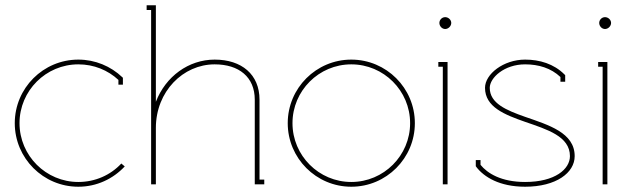

<svg xmlns="http://www.w3.org/2000/svg" viewBox="-20 -699 2394 728"><path d="M277 9C347 9 409 -21 453 -68L440 -79C399 -35 341 -9 277 -9C154 -9 54 -109 54 -232C54 -355 154 -455 277 -455C336 -455 389 -433 429 -396V-378H446V-404L444 -406C400 -448 341 -473 277 -473C144 -473 36 -365 36 -232C36 -99 144 9 277 9Z M794 -473C695 -473 608 -409 571 -313V-679H536V-661H553V0H571V-214C571 -352 674 -455 794 -455C886 -455 946 -407 946 -321V0H982V-18H964V-321C964 -417 896 -473 794 -473Z M1089 -232C1089 -355 1189 -455 1312 -455C1435 -455 1535 -355 1535 -232C1535 -109 1435 -9 1312 -9C1189 -9 1089 -109 1089 -232ZM1312 -473C1179 -473 1071 -365 1071 -232C1071 -99 1179 9 1312 9C1445 9 1553 -99 1553 -232C1553 -365 1445 -473 1312 -473Z M1659 -446V0H1677V-464H1642V-446ZM1646 -612C1646 -600 1656 -589 1668 -589C1680 -589 1691 -600 1691 -612C1691 -624 1680 -634 1668 -634C1656 -634 1646 -624 1646 -612Z M1971 -473C1889 -473 1819 -418 1819 -366C1819 -293 1894 -264 1971 -237C2055 -208 2141 -182 2141 -107C2141 -58 2085 -9 1971 -9C1880 -9 1828 -42 1802 -74V-92H1784V-69L1786 -66C1815 -28 1874 9 1971 9C2089 9 2159 -44 2159 -107C2159 -196 2060 -225 1971 -256C1900 -281 1837 -307 1837 -366C1837 -404 1892 -455 1971 -455C2022 -455 2069 -441 2105 -407V-389H2123V-414L2120 -417C2080 -457 2026 -473 1971 -473Z M2265 -446V0H2283V-464H2248V-446ZM2252 -612C2252 -600 2262 -589 2274 -589C2286 -589 2297 -600 2297 -612C2297 -624 2286 -634 2274 -634C2262 -634 2252 -624 2252 -612Z"/></svg>

Font: Rawengulk
Style: Light
Weight: 300
Version: Version 0.9